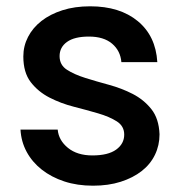

<svg xmlns="http://www.w3.org/2000/svg" viewBox="-20 -580 574 609"><path d="M486 -154Q486 -119 471.5 -89Q457 -59 429.5 -37.5Q402 -16 363 -3.5Q324 9 275 9Q225 9 184 -4.5Q143 -18 112.5 -42Q82 -66 64.5 -98.5Q47 -131 45 -169H163Q166 -135 195.5 -111Q225 -87 273 -87Q323 -87 348.5 -105.5Q374 -124 374 -153Q374 -180 350.5 -195Q327 -210 291 -220.5Q255 -231 214 -241.5Q173 -252 137 -270.5Q101 -289 77.5 -319.5Q54 -350 54 -401Q54 -434 69 -463Q84 -492 111.5 -513.5Q139 -535 178 -547.5Q217 -560 266 -560Q360 -560 417 -513Q474 -466 479 -383H365Q362 -419 335.5 -441.5Q309 -464 262 -464Q216 -464 192.5 -447Q169 -430 169 -402Q169 -374 192 -359Q215 -344 250 -333Q285 -322 325.5 -311Q366 -300 401 -282Q436 -264 460 -234Q484 -204 486 -154Z"/></svg>

Font: SVN-Poppins Medium
Style: Regular
Weight: 500
Designer: Ninad Kale (Devanagari), Jonny Pinhorn (Latin)
Foundry: Indian Type Foundry
Version: Version 3.002 2017; ttfautohint (v1.8.3)